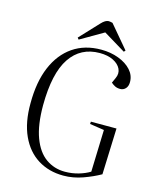

<svg xmlns="http://www.w3.org/2000/svg" viewBox="-134 -1005 894 1108"><g transform="rotate(15 313.0 -450.5)"><path d="M579 -328 569 -52Q525 -27 468 -6.5Q411 14 352 14Q266 14 200 -27Q134 -68 97.5 -147.5Q61 -227 62 -341Q62 -468 100 -558Q138 -648 208.5 -696.5Q279 -745 377 -745Q434 -745 481.5 -727Q529 -709 557 -678Q585 -647 585 -607Q585 -582 572 -568Q559 -554 540 -554Q522 -554 509 -560.5Q496 -567 485 -577L499 -608Q513 -638 500.5 -664.5Q488 -691 455 -707.5Q422 -724 374 -724Q260 -724 198 -632Q136 -540 135 -348Q135 -231 163 -156Q191 -81 241 -45.5Q291 -10 355 -10Q398 -10 437 -21.5Q476 -33 503 -50L511 -301L425 -314L426 -328ZM513 -776 505 -767 373 -847 235 -767 227 -777 332 -889Q356 -915 376 -915Q383 -915 388.5 -913.5Q394 -912 399 -911Z"/></g></svg>

Font: Literata 72pt Light
Style: Italic
Weight: 300
Italic angle: -2°
Designer: Latin by Veronika Burian and Jose Scaglione. Greek by Irene Vlachou. Cyrillic by Vera Evstafieva
Foundry: TypeTogether
Version: Version 3.002